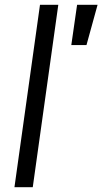

<svg xmlns="http://www.w3.org/2000/svg" viewBox="-20 -777 425 797"><path d="M116 0 222 -757H146L40 0ZM339 -590 385 -757H300L276 -590Z"/></svg>

Font: Plus Jakarta Sans
Style: Italic
Weight: 400
Italic angle: -8°
Designer: Gumpita Rahayu
Foundry: Tokotype
Version: Version 2.071;gftools[0.9.30]